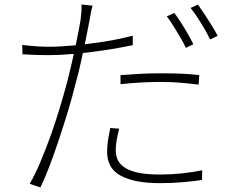

<svg xmlns="http://www.w3.org/2000/svg" viewBox="-20 -786 1040 846"><path d="M388 -761Q384 -748 380 -727.5Q376 -707 374 -694Q367 -656 357.5 -610Q348 -564 337 -514Q326 -464 312 -414Q299 -361 280 -298Q261 -235 240 -172Q219 -109 198 -54Q177 1 158 40L111 24Q134 -16 157 -70Q180 -124 202 -185Q224 -246 242.5 -307.5Q261 -369 275 -421Q284 -456 293.5 -496.5Q303 -537 311.5 -576.5Q320 -616 326 -648Q332 -680 335 -698Q337 -713 338.5 -732.5Q340 -752 339 -766ZM193 -580Q244 -580 307.5 -586Q371 -592 438 -602.5Q505 -613 565 -629V-587Q503 -574 436 -564Q369 -554 306 -548.5Q243 -543 192 -543Q162 -543 135 -544Q108 -545 79 -547L78 -588Q111 -584 140 -582Q169 -580 193 -580ZM511 -455Q549 -458 594 -460.5Q639 -463 686 -463Q731 -463 775.5 -461.5Q820 -460 858 -455L855 -413Q817 -418 775 -421.5Q733 -425 690 -425Q647 -425 601.5 -422.5Q556 -420 511 -415ZM505 -219Q498 -191 494 -168Q490 -145 490 -123Q490 -104 497 -85.5Q504 -67 524 -51.5Q544 -36 582.5 -26.5Q621 -17 685 -17Q733 -17 781.5 -22Q830 -27 871 -36L870 7Q830 13 782.5 17Q735 21 684 21Q573 21 512.5 -11.5Q452 -44 452 -117Q452 -141 455.5 -165Q459 -189 466 -222ZM748 -729Q761 -712 776.5 -688Q792 -664 806.5 -638.5Q821 -613 832 -591L799 -575Q790 -595 775 -620.5Q760 -646 744.5 -671Q729 -696 715 -714ZM852 -766Q865 -748 881.5 -723Q898 -698 913.5 -673Q929 -648 939 -628L906 -612Q889 -647 865.5 -685Q842 -723 820 -751Z"/></svg>

Font: Noto Sans SC ExtraLight
Style: Regular
Weight: 250
Designer: Ryoko NISHIZUKA 西塚涼子 (kana, bopomofo & ideographs); Paul D. Hunt (Latin, Greek & Cyrillic); Sandoll Communications 산돌커뮤니
Foundry: Adobe
Version: Version 2.004-H2;hotconv 1.0.118;makeotfexe 2.5.65603